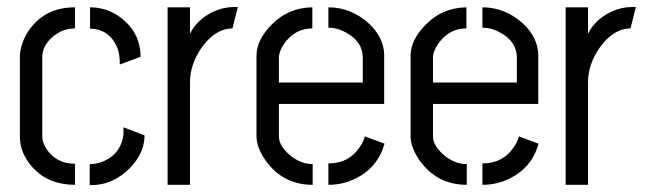

<svg xmlns="http://www.w3.org/2000/svg" viewBox="-20 -540 1894 561"><path d="M38.1 -141.6Q38.1 -90.8 77.1 -48.8Q123 0 199.2 0V-61.5Q144.5 -61.5 115.2 -105.5Q103.5 -124 103.5 -141.6V-373Q103.5 -408.2 137.7 -435.5Q165 -457 199.2 -457V-518.6Q107.4 -518.6 60.5 -445.3Q39.1 -410.2 38.1 -376ZM243.2 -456.1Q291 -456.1 315.4 -415Q327.1 -396.5 329.1 -372.1Q330.1 -367.2 330.1 -351.6L390.6 -374Q390.6 -444.3 333 -488.3Q293 -518.6 243.2 -518.6ZM242.2 1Q310.5 2 361.3 -50.8Q402.3 -93.8 402.3 -144.5L340.8 -168V-148.4Q335 -93.8 286.1 -70.3Q264.6 -60.5 242.2 -60.5Z M469.7 0V-518.6H535.2V-441.4Q555.7 -483.4 603.5 -505.9Q632.8 -519.5 664.1 -519.5H674.8L659.2 -457Q607.4 -456.1 567.4 -398.4Q535.2 -350.6 535.2 -299.8V0Z M729.5 -141.6V-378.9Q730.5 -423.8 772.5 -466.8Q821.3 -517.6 892.6 -518.6V-457Q840.8 -457 809.6 -411.1Q794.9 -389.6 794.9 -371.1V-298.8H1040V-371.1Q1040 -418 992.2 -444.3Q966.8 -459 939.5 -459V-518.6Q1005.9 -518.6 1058.6 -470.7Q1101.6 -429.7 1102.5 -379.9V-236.3H794.9V-141.6Q794.9 -113.3 829.1 -85Q859.4 -60.5 893.6 -60.5V0Q806.6 0 755.9 -71.3Q729.5 -109.4 729.5 -141.6ZM939.5 0V-62.5Q1001 -62.5 1033.2 -113.3Q1043 -127.9 1045.9 -141.6L1103.5 -120.1Q1084 -50.8 1019.5 -18.6Q982.4 0 939.5 0Z M1179.7 -141.6V-378.9Q1180.7 -423.8 1222.7 -466.8Q1271.5 -517.6 1342.8 -518.6V-457Q1291 -457 1259.8 -411.1Q1245.1 -389.6 1245.1 -371.1V-298.8H1490.2V-371.1Q1490.2 -418 1442.4 -444.3Q1417 -459 1389.6 -459V-518.6Q1456.1 -518.6 1508.8 -470.7Q1551.8 -429.7 1552.7 -379.9V-236.3H1245.1V-141.6Q1245.1 -113.3 1279.3 -85Q1309.6 -60.5 1343.8 -60.5V0Q1256.8 0 1206.1 -71.3Q1179.7 -109.4 1179.7 -141.6ZM1389.6 0V-62.5Q1451.2 -62.5 1483.4 -113.3Q1493.2 -127.9 1496.1 -141.6L1553.7 -120.1Q1534.2 -50.8 1469.7 -18.6Q1432.6 0 1389.6 0Z M1632.8 0V-518.6H1698.2V-441.4Q1718.8 -483.4 1766.6 -505.9Q1795.9 -519.5 1827.1 -519.5H1837.9L1822.3 -457Q1770.5 -456.1 1730.5 -398.4Q1698.2 -350.6 1698.2 -299.8V0Z"/></svg>

Font: Post No Bills Colombo
Style: Medium
Weight: 600
Designer: Kosala Senevirathne, Siva Puranthara, Lasantha Premarathna, Tharique Azeez
Foundry: Mooniak
Version: Version 1.220 ; ttfautohint (v1.5)